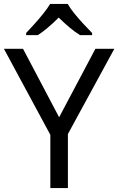

<svg xmlns="http://www.w3.org/2000/svg" viewBox="-20 -964 606 984"><path d="M283 -363 469 -714H566L328 -277V0H238V-273L0 -714H98ZM327 -944Q339 -922 361.5 -894.5Q384 -867 408.5 -840.5Q433 -814 452 -795V-784H390Q364 -800 336 -823.5Q308 -847 281 -874Q254 -847 227 -824Q200 -801 174 -784H114V-795Q133 -815 156.5 -841Q180 -867 202 -894.5Q224 -922 237 -944Z"/></svg>

Font: Noto Sans Gothic
Style: Regular
Weight: 400
Designer: Monotype Design Team
Foundry: Monotype Imaging Inc.
Version: Version 2.001; ttfautohint (v1.8.4.7-5d5b)